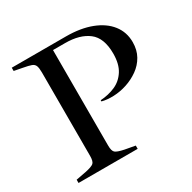

<svg xmlns="http://www.w3.org/2000/svg" viewBox="-151 -822 968 970"><g transform="rotate(-30 333.0 -336.5)"><path d="M38 0V-19L96 -30Q135 -38 146 -48Q157 -58 157 -89V-575Q157 -602 152 -615Q147 -628 132 -633.5Q117 -639 84 -645L37 -654V-673H353Q438 -673 500.5 -649Q563 -625 597 -581.5Q631 -538 631 -480Q631 -434 611.5 -399.5Q592 -365 559.5 -342Q527 -319 489 -306.5Q451 -294 412.5 -292.5Q374 -291 344 -299V-306Q391 -309 430 -326Q469 -343 493 -380.5Q517 -418 517 -479Q517 -570 467.5 -608Q418 -646 333 -646H262V-89Q262 -58 273 -48Q284 -38 323 -30L383 -19V0Z"/></g></svg>

Font: Ibarra Real Nova Medium
Style: Regular
Weight: 500
Designer: Jose Maria Ribagorda & Octavio Pardo
Foundry: Jose Maria Ribagorda
Version: Version 2.000